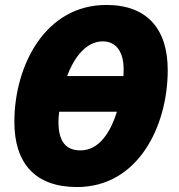

<svg xmlns="http://www.w3.org/2000/svg" viewBox="-20 -745 723 775"><path d="M291 10C537 10 657 -235 657 -462C657 -626 576 -725 409 -725C163 -725 38 -481 38 -253C38 -87 121 10 291 10ZM478 -438H251C281 -518 330 -578 395 -578C449 -578 479 -535 479 -466C479 -458 479 -449 478 -438ZM305 -138C247 -138 216 -172 216 -253C216 -266 217 -279 219 -294H452C426 -211 380 -138 305 -138Z"/></svg>

Font: Noto Sans SemiCondensed Black
Style: Italic
Weight: 900
Width: 4
Italic angle: -12°
Designer: Monotype Design Team
Foundry: Monotype Imaging Inc.
Version: Version 2.013